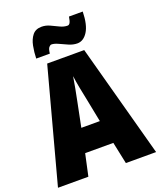

<svg xmlns="http://www.w3.org/2000/svg" viewBox="-166 -1037 953 1140"><g transform="rotate(-20 310.0 -466.5)"><path d="M429 0 400 -138H222L192 0H0L192 -715H426L620 0ZM340 -434Q332 -471 323.5 -515.5Q315 -560 311 -592Q306 -561 298 -517.5Q290 -474 282 -436L252 -287H369ZM496 -933Q494 -849 467.5 -807.5Q441 -766 402 -766Q376 -766 348.5 -778Q321 -790 296.5 -801.5Q272 -813 254 -813Q247 -813 238.5 -803.5Q230 -794 227 -765H141Q142 -805 149.5 -843.5Q157 -882 177 -907Q197 -932 235 -932Q261 -932 286 -920.5Q311 -909 335.5 -897Q360 -885 383 -885Q393 -885 399 -896Q405 -907 409 -933Z"/></g></svg>

Font: Noto Sans Thai Cond Blk
Style: Regular
Weight: 900
Width: 3
Designer: Monotype Design Team
Foundry: Monotype Imaging Inc.
Version: Version 2.002; ttfautohint (v1.8.4.7-5d5b)